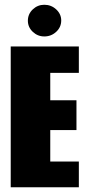

<svg xmlns="http://www.w3.org/2000/svg" viewBox="-20 -786 368 806"><path d="M25 0V-591H311V-480H191V-365H301V-240H191V-108H311V0ZM166 -633Q138 -633 117.5 -652.5Q97 -672 97 -699Q97 -727 117.5 -746.5Q138 -766 166 -766Q195 -766 216 -746.5Q237 -727 237 -700Q237 -672 216 -652.5Q195 -633 166 -633Z"/></svg>

Font: Alumni Sans Thin Black
Style: Regular
Weight: 900
Version: Version 1.018